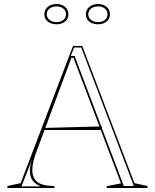

<svg xmlns="http://www.w3.org/2000/svg" viewBox="-20 -937 772 957"><path d="M17 0V-10L83 -24L344 -708H390L650 -24L715 -10V0H512V-9L583 -23L346 -649H336L165 -190Q153 -161 147 -134.5Q141 -108 141 -89Q141 -64 151.5 -46Q162 -28 186.5 -19Q211 -10 251 -10V0ZM190 -289V-299L488 -307V-289ZM597 -10H647L385 -700H349L333 -658H352ZM87 -8H183Q156 -19 142.5 -37.5Q129 -56 129 -86Q129 -99 132 -114Q135 -129 142 -148ZM469 -917Q495 -917 511.5 -902.5Q528 -888 528 -866Q528 -843 511.5 -829.5Q495 -816 469 -816Q442 -816 425 -829.5Q408 -843 408 -866Q408 -888 425 -902.5Q442 -917 469 -917ZM469 -827Q490 -827 503 -838Q516 -849 516 -866Q516 -883 503 -894Q490 -905 469 -905Q447 -905 433.5 -894Q420 -883 420 -866Q420 -849 433.5 -838Q447 -827 469 -827ZM262 -917Q288 -917 304.5 -902.5Q321 -888 321 -866Q321 -843 304.5 -829.5Q288 -816 262 -816Q235 -816 218 -829.5Q201 -843 201 -866Q201 -888 218 -902.5Q235 -917 262 -917ZM262 -827Q283 -827 296 -838Q309 -849 309 -866Q309 -883 296 -894Q283 -905 262 -905Q240 -905 226.5 -894Q213 -883 213 -866Q213 -849 226.5 -838Q240 -827 262 -827Z"/></svg>

Font: Kalnia Glaze Thin Light
Style: Regular
Weight: 300
Version: Version 1.110